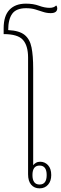

<svg xmlns="http://www.w3.org/2000/svg" viewBox="-38 -1029 334 1053"><path d="M179 4Q150 4 133 -16Q116 -36 116 -73V-713Q116 -778 88 -810Q60 -842 -18 -842V-874Q-18 -942 14 -975.5Q46 -1009 104 -1009Q145 -1009 176 -997.5Q207 -986 234 -986Q258 -986 270 -999Q276 -993 276 -984Q276 -957 240 -957Q218 -957 197.5 -964Q177 -971 155 -977.5Q133 -984 105 -984Q51 -984 29 -953.5Q7 -923 7 -864Q68 -861 97 -837.5Q126 -814 135 -768.5Q144 -723 144 -654V-123Q149 -130 159 -136Q169 -142 182 -142Q208 -142 225.5 -123Q243 -104 243 -69Q243 -36 225.5 -16Q208 4 179 4ZM179 -17Q218 -17 218 -69Q218 -121 179 -121Q140 -121 140 -69Q140 -17 179 -17Z"/></svg>

Font: Noto Serif Thai ExtraCondensed Thin
Style: Regular
Weight: 100
Width: 2
Designer: Monotype Design Team
Foundry: Monotype Imaging Inc.
Version: Version 2.001; ttfautohint (v1.8.4.7-5d5b)